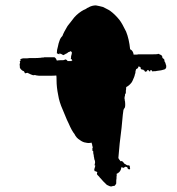

<svg xmlns="http://www.w3.org/2000/svg" viewBox="-20 -592 646 701"><path d="M475.6 -392.6H467.8Q466.8 -402.3 460.9 -408.2Q459 -410.2 455.1 -412.1Q451.2 -450.2 440.4 -476.6Q425.8 -506.8 416 -519.5Q399.4 -540 381.8 -552.7Q380.9 -552.7 379.9 -553.7L378.9 -554.7Q363.3 -562.5 356.4 -566.4Q341.8 -570.3 330.1 -572.3Q316.4 -572.3 303.7 -565.4L302.7 -564.5Q301.8 -563.5 299.8 -563.5Q298.8 -562.5 297.9 -562.5Q296.9 -562.5 296.9 -561.5Q295.9 -560.5 292 -558.6L288.1 -556.6H287.1Q266.6 -545.9 251 -528.3Q250 -527.3 241.2 -515.6Q230.5 -502.9 226.6 -497.1Q211.9 -472.7 208 -460.9Q200.2 -453.1 197.3 -443.4Q193.4 -433.6 191.4 -421.9Q187.5 -410.2 187.5 -397.5Q195.3 -394.5 196.3 -393.6Q197.3 -394.5 197.3 -397.5L201.2 -395.5Q203.1 -395.5 204.1 -394.5Q205.1 -394.5 206.1 -393.6Q210 -390.6 210.9 -390.6L218.8 -394.5L219.7 -395.5Q220.7 -396.5 221.7 -396.5Q223.6 -396.5 224.6 -397.5L225.6 -398.4Q226.6 -399.4 229.5 -401.4Q230.5 -402.3 232.4 -402.3Q236.3 -404.3 238.3 -405.3L242.2 -401.4V-396.5Q241.2 -395.5 241.2 -391.6Q240.2 -390.6 240.2 -388.7Q239.3 -387.7 239.3 -379.9L238.3 -377L242.2 -375Q243.2 -374 243.2 -373L244.1 -371.1Q241.2 -371.1 241.2 -370.1V-369.1H226.6Q225.6 -370.1 225.6 -371.1Q221.7 -375 218.8 -375Q216.8 -375 214.8 -373Q213.9 -372.1 200.2 -372.1Q192.4 -372.1 191.4 -371.1Q186.5 -371.1 186.5 -372.1Q186.5 -376 182.6 -379.9Q181.6 -380.9 180.7 -381.8Q179.7 -382.8 178.7 -382.8H152.3H141.6Q140.6 -381.8 131.8 -381.8Q130.9 -380.9 126 -380.9Q125 -379.9 86.9 -379.9Q85.9 -378.9 63.5 -378.9Q54.7 -377 54.7 -375Q52.7 -373 55.7 -371.1L51.8 -367.2L53.7 -363.3Q52.7 -362.3 52.7 -360.4Q51.8 -359.4 51.8 -358.4V-356.4Q51.8 -351.6 52.7 -350.6Q50.8 -345.7 55.7 -339.8L59.6 -335.9L60.5 -335L64.5 -333Q65.4 -332 67.4 -332L71.3 -324.2L80.1 -326.2Q95.7 -318.4 100.6 -317.4H103.5Q106.4 -317.4 106.4 -318.4Q111.3 -316.4 123 -315.4H149.4Q184.6 -315.4 185.5 -316.4Q186.5 -315.4 186.5 -298.8Q186.5 -273.4 192.4 -245.1Q196.3 -219.7 209 -191.4Q228.5 -143.6 230.5 -141.6Q242.2 -114.3 252 -102.5Q258.8 -87.9 272.5 -80.1Q283.2 -72.3 293 -71.3Q303.7 -68.4 314.5 -71.3Q314.5 -68.4 315.4 -67.4Q316.4 -66.4 316.4 -63.5Q316.4 -60.5 317.4 -59.6Q317.4 -56.6 318.4 -55.7V-51.8Q317.4 -50.8 317.4 -49.8Q315.4 -47.9 317.4 -47.9V-45.9V-44.9V-43Q317.4 -41 318.4 -41Q319.3 -40 320.3 -40Q320.3 -30.3 321.3 -29.3L322.3 -24.4Q322.3 -19.5 323.2 -18.6Q324.2 -8.8 326.2 -5.9Q327.1 -4.9 327.1 2.9Q326.2 3.9 326.2 7.8Q325.2 8.8 325.2 9.8V10.7Q325.2 11.7 326.2 11.7Q327.1 11.7 328.1 12.7L324.2 26.4Q324.2 31.2 326.2 33.2Q330.1 33.2 331.1 34.2Q332 35.2 333 35.2Q334 36.1 335.9 36.1Q334 38.1 334 41V43.9Q335 44.9 335.9 46.9L337.9 48.8L339.8 50.8L341.8 52.7Q343.8 54.7 344.7 56.6L347.7 59.6Q354.5 68.4 370.1 83Q380.9 88.9 386.7 88.9L388.7 87.9Q391.6 87.9 392.6 86.9H397.5Q401.4 84 404.3 78.1Q404.3 61.5 405.3 60.5Q405.3 49.8 406.2 48.8Q406.2 43 405.3 43Q418 37.1 420.9 27.3Q421.9 26.4 421.9 24.4Q421.9 22.5 422.9 21.5Q423.8 20.5 423.8 17.6H424.8Q429.7 23.4 434.6 18.6Q435.5 17.6 436.5 17.6Q437.5 17.6 437.5 16.6Q443.4 17.6 445.3 19.5Q445.3 22.5 446.3 23.4Q449.2 26.4 451.2 26.4Q452.1 27.3 454.1 25.4Q455.1 24.4 455.1 22.5Q454.1 21.5 454.1 16.6Q454.1 11.7 449.2 11.7H445.3L443.4 10.7L441.4 9.8L439.5 8.8Q439.5 7.8 438.5 7.8Q437.5 6.8 435.5 6.8Q427.7 -3.9 423.8 -3.9Q419.9 -3.9 419.9 -2.9Q418 -6.8 417 -7.8L415 -9.8L414.1 -11.7L413.1 -13.7Q412.1 -13.7 412.1 -14.6Q416 -66.4 423.8 -125Q429.7 -189.5 430.7 -190.4Q431.6 -191.4 431.6 -192.4Q431.6 -193.4 432.6 -194.3V-195.3Q433.6 -195.3 433.6 -196.3Q434.6 -196.3 434.6 -197.3Q438.5 -201.2 436.5 -221.7Q435.5 -222.7 435.5 -226.6Q435.5 -230.5 434.6 -231.4Q434.6 -239.3 435.5 -240.2Q436.5 -241.2 436.5 -246.1Q436.5 -249 437.5 -249Q439.5 -251 439.5 -253.9V-257.8V-261.7Q440.4 -262.7 440.4 -267.6Q440.4 -274.4 441.4 -274.4Q451.2 -279.3 459 -289.1Q462.9 -293 469.7 -310.5L471.7 -316.4Q471.7 -319.3 472.7 -320.3Q472.7 -322.3 473.6 -323.2Q474.6 -324.2 474.6 -331.1Q476.6 -339.8 477.5 -339.8Q483.4 -341.8 484.4 -345.7Q485.4 -346.7 485.4 -349.6Q492.2 -347.7 493.2 -346.7V-342.8Q494.1 -342.8 494.1 -341.8Q494.1 -339.8 495.1 -339.8Q497.1 -337.9 500 -337.9Q502.9 -337.9 503.9 -336.9Q503.9 -335.9 505.9 -335L507.8 -334Q507.8 -332 509.8 -330.1Q510.7 -329.1 512.7 -331.1Q513.7 -332 513.7 -333Q514.6 -332 514.6 -331.1H517.6Q516.6 -332 516.6 -335Q517.6 -335.9 522.5 -335.9Q523.4 -333 525.4 -331.1Q526.4 -332 529.3 -332Q528.3 -333 528.3 -335Q529.3 -335.9 533.2 -335.9Q535.2 -332 536.1 -331.1Q537.1 -332 543.9 -332Q550.8 -332 551.8 -333Q571.3 -335 578.1 -337.9Q584 -338.9 585.9 -343.8Q586.9 -344.7 586.9 -347.7V-349.6Q586.9 -354.5 585.9 -355.5Q585 -356.4 585 -358.4L583 -364.3L580.1 -369.1Q582 -375 575.2 -378.9L571.3 -381.8Q573.2 -379.9 573.2 -382.8V-383.8Q570.3 -390.6 567.4 -391.6Q562.5 -392.6 561.5 -394.5Q556.6 -396.5 555.7 -394.5Q554.7 -393.6 528.3 -393.6H493.2H484.4Q483.4 -392.6 475.6 -392.6Z"/></svg>

Font: My Font
Style: x-wing-ships
Weight: 500
Version: Version 0.001